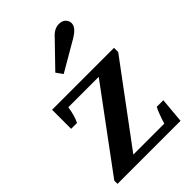

<svg xmlns="http://www.w3.org/2000/svg" viewBox="-229 -875 969 969"><g transform="rotate(-45 255.5 -390.0)"><path d="M194 -619 316 -745Q346 -780 380 -780Q404 -780 416.5 -767Q429 -754 429 -738Q429 -721 416.5 -706.5Q404 -692 379 -677L219 -584ZM19 -23 334 -449H117Q109 -396 92 -362H50V-498H492V-468L180 -48H401Q407 -69 416.5 -94.5Q426 -120 434 -135H481L469 0H19Z"/></g></svg>

Font: Trirong
Style: Bold
Weight: 700
Designer: Katatrad Team
Foundry: CadsonDemak
Version: Version 1.001